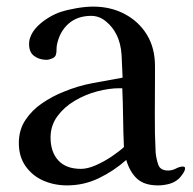

<svg xmlns="http://www.w3.org/2000/svg" viewBox="-20 -561 584 581"><path d="M355 -116Q353 -160 352.5 -205Q352 -250 350 -294H341Q310 -294 274 -284.5Q238 -275 206 -256Q174 -237 153.5 -209Q133 -181 133 -145Q133 -101 156.5 -75.5Q180 -50 225 -50Q245 -50 270 -61Q295 -72 318 -87.5Q341 -103 355 -116ZM540 -52Q540 -45 533.5 -35.5Q527 -26 522 -21Q509 -9 492 -4.5Q475 0 458 0Q417 0 395 -20Q373 -40 362 -77Q325 -44 279.5 -22Q234 0 183 0Q144 0 111 -14.5Q78 -29 57.5 -58Q37 -87 37 -128Q37 -168 57 -198Q77 -228 108 -249Q139 -270 172 -283Q215 -301 260.5 -309.5Q306 -318 351 -326Q350 -356 348 -393Q346 -430 332 -457Q322 -478 301.5 -495.5Q281 -513 256 -513Q214 -513 187 -489Q160 -465 152 -424Q151 -417 151 -409Q151 -401 149 -395Q147 -388 137.5 -384Q128 -380 121 -380Q99 -380 83.5 -391.5Q68 -403 68 -427Q68 -440 72 -449Q78 -466 93.5 -481.5Q109 -497 128.5 -508.5Q148 -520 164 -525Q186 -532 213 -536.5Q240 -541 262 -541Q315 -541 357.5 -518.5Q400 -496 424.5 -456Q449 -416 449 -361V-330Q449 -272 448.5 -214.5Q448 -157 451 -99Q453 -80 459 -62.5Q465 -45 489 -45Q501 -45 512.5 -51Q524 -57 533 -57Q540 -57 540 -52Z"/></svg>

Font: Kaisei Tokumin Medium
Style: Regular
Weight: 500
Designer: Font-Kai,
Foundry: KAZUO KANAI
Version: Version 5.003